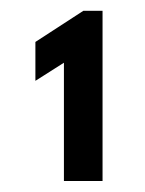

<svg xmlns="http://www.w3.org/2000/svg" viewBox="-20 -845 266 352"><path d="M44.9 -696.8V-768.1L132.8 -825.2H168V-513.2H97.2V-730Z"/></svg>

Font: Hussar Preview
Style: Bold
Weight: 700
Foundry: Cannot Into Space Fonts, PlusOne Fonts
Version: Version 2.29RC2 "Millennial"